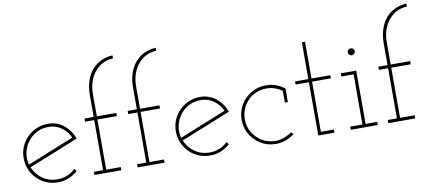

<svg xmlns="http://www.w3.org/2000/svg" viewBox="-68 -1000 2813 1256"><g transform="rotate(-10 1338.0 -372.0)"><path d="M230 -362Q277 -362 315 -335.5Q353 -309 372 -266Q295 -235 217.5 -204Q140 -173 62 -141Q51 -182 59.5 -221.5Q68 -261 91 -292Q114 -324 150 -343Q186 -362 230 -362ZM362 -46 349 -62Q326 -39 295 -26.5Q264 -14 230 -14Q174 -14 131.5 -44Q89 -74 69 -122Q152 -156 234 -188.5Q316 -221 399 -255Q389 -283 373 -305.5Q357 -328 337 -345Q315 -363 287.5 -373Q260 -383 230 -383Q189 -383 153.5 -367.5Q118 -352 92 -326Q65 -300 50 -264Q35 -228 35 -188Q35 -147 50 -112Q65 -77 92 -50Q118 -24 153.5 -9Q189 6 230 6Q269 6 302.5 -8Q336 -22 362 -46Z M651 0V-21H554V-354H683V-375H554V-521Q554 -569 567.5 -607.5Q581 -646 605 -673Q628 -700 659 -714.5Q690 -729 724 -730V-750Q684 -748 649.5 -732.5Q615 -717 589 -688Q563 -659 548 -616Q533 -573 533 -518V-375H472V-354H533V-21H472V0Z M938 0V-21H841V-354H970V-375H841V-521Q841 -569 854.5 -607.5Q868 -646 892 -673Q915 -700 946 -714.5Q977 -729 1011 -730V-750Q971 -748 936.5 -732.5Q902 -717 876 -688Q850 -659 835 -616Q820 -573 820 -518V-375H759V-354H820V-21H759V0Z M1241 -362Q1288 -362 1326 -335.5Q1364 -309 1383 -266Q1306 -235 1228.5 -204Q1151 -173 1073 -141Q1062 -182 1070.5 -221.5Q1079 -261 1102 -292Q1125 -324 1161 -343Q1197 -362 1241 -362ZM1373 -46 1360 -62Q1337 -39 1306 -26.5Q1275 -14 1241 -14Q1185 -14 1142.5 -44Q1100 -74 1080 -122Q1163 -156 1245 -188.5Q1327 -221 1410 -255Q1400 -283 1384 -305.5Q1368 -328 1348 -345Q1326 -363 1298.5 -373Q1271 -383 1241 -383Q1200 -383 1164.5 -367.5Q1129 -352 1103 -326Q1076 -300 1061 -264Q1046 -228 1046 -188Q1046 -147 1061 -112Q1076 -77 1103 -50Q1129 -24 1164.5 -9Q1200 6 1241 6Q1280 6 1313.5 -8Q1347 -22 1373 -46Z M1801 -37 1787 -52Q1764 -35 1736.5 -24.5Q1709 -14 1678 -14Q1641 -14 1609.5 -27.5Q1578 -41 1555 -65Q1531 -88 1517.5 -119.5Q1504 -151 1504 -188Q1504 -224 1517.5 -256Q1531 -288 1555 -312Q1578 -336 1609.5 -349Q1641 -362 1678 -362Q1707 -362 1733 -353Q1759 -344 1781 -328V-250H1801V-340Q1776 -360 1744.5 -371.5Q1713 -383 1678 -383Q1636 -383 1601 -367.5Q1566 -352 1540 -326Q1513 -300 1498 -264Q1483 -228 1483 -188Q1483 -147 1498 -112Q1513 -77 1540 -51Q1566 -24 1601 -9Q1636 6 1678 6Q1713 6 1744 -5.5Q1775 -17 1801 -37Z M2066 0V-21H1980V-354H2105V-375H1980V-619H1959V-375H1871V-354H1959V0Z M2354 0V-21H2277V-375H2175V-354H2256V-21H2175V0ZM2290 -502Q2290 -512 2283 -518.5Q2276 -525 2266 -525Q2257 -525 2250 -518.5Q2243 -512 2243 -502Q2243 -493 2250 -486Q2257 -479 2266 -479Q2276 -479 2283 -486Q2290 -493 2290 -502Z M2603 0V-21H2506V-354H2635V-375H2506V-521Q2506 -569 2519.5 -607.5Q2533 -646 2557 -673Q2580 -700 2611 -714.5Q2642 -729 2676 -730V-750Q2636 -748 2601.5 -732.5Q2567 -717 2541 -688Q2515 -659 2500 -616Q2485 -573 2485 -518V-375H2424V-354H2485V-21H2424V0Z"/></g></svg>

Font: Josefin Slab ExtraLight
Style: Regular
Weight: 250
Designer: Santiago Orozco
Foundry: Typemade
Version: Version 2.000